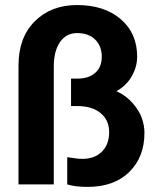

<svg xmlns="http://www.w3.org/2000/svg" viewBox="-20 -730 626 760"><path d="M53.2 0V-470.2Q53.2 -581.5 117.7 -645.8Q182.1 -710 285.2 -710Q392.6 -710 457.8 -654.3Q522.9 -598.6 522.9 -505.9Q522.9 -465.3 501.5 -428Q480 -390.6 440.9 -369.1Q479.5 -351.6 505.6 -321.3Q531.7 -291 541.7 -261.7Q551.8 -232.4 551.8 -204.1Q551.8 -107.9 491.5 -49.1Q431.2 9.8 327.1 9.8Q278.3 9.8 246.1 0V-107.9Q287.6 -101.1 305.2 -101.1Q354.5 -101.1 383.3 -129.6Q412.1 -158.2 412.1 -207Q412.1 -254.4 378.4 -282.2Q344.7 -310.1 287.1 -310.1H261.2V-418.9H287.1Q331.5 -418.9 357.2 -441.9Q382.8 -464.8 382.8 -504.9Q382.8 -548.3 356.4 -573.7Q330.1 -599.1 285.2 -599.1Q242.2 -599.1 217.5 -563.5Q192.9 -527.8 192.9 -466.8V0Z"/></svg>

Font: LT Superior
Style: Bold
Weight: 400
Designer: Daniel Lyons
Foundry: LyonsType
Version: Version 1.000